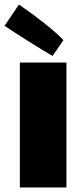

<svg xmlns="http://www.w3.org/2000/svg" viewBox="-35 -786 363 841"><path d="M52 -512H256V35H52ZM195 -541Q149 -568 86 -607.5Q23 -647 -15 -673L48 -766Q104 -728 159.5 -684Q215 -640 243 -610Z"/></svg>

Font: Lalezar
Style: Bold
Weight: 700
Designer: Borna Izadpanah
Foundry: Borna Izadpanah
Version: Version 1.003;January 24, 2021;FontCreator 13.0.0.2683 64-bi